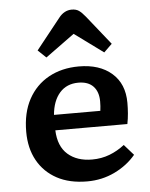

<svg xmlns="http://www.w3.org/2000/svg" viewBox="-56 -855 717 916"><g transform="rotate(-5 302.0 -397.5)"><path d="M325 14Q240 14 180 -18.5Q120 -51 87.5 -109.5Q55 -168 55 -247Q55 -338 90 -402.5Q125 -467 187.5 -501.5Q250 -536 332 -536Q431 -536 489.5 -485Q548 -434 548 -343Q548 -318 546 -292.5Q544 -267 539 -242H194Q197 -165 241 -126.5Q285 -88 357 -88Q402 -88 441 -103Q480 -118 513 -144L558 -93Q518 -45 457 -15.5Q396 14 325 14ZM194 -316H416Q419 -338 419 -361Q419 -407 394.5 -433Q370 -459 323 -459Q267 -459 233.5 -421Q200 -383 194 -316ZM182 -592 143 -629 260 -776Q286 -809 322 -809Q343 -809 356.5 -799.5Q370 -790 387 -769L498 -630L459 -592L321 -693Z"/></g></svg>

Font: Literata 7pt SemiBold
Style: Regular
Weight: 600
Designer: Latin by Veronika Burian and Jose Scaglione. Greek by Irene Vlachou. Cyrillic by Vera Evstafieva.
Foundry: TypeTogether
Version: Version 3.002